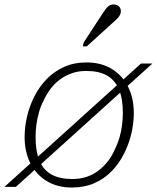

<svg xmlns="http://www.w3.org/2000/svg" viewBox="-56 -826 701 858"><path d="M267 -26Q303 -26 332 -36Q361 -46 384.5 -64Q408 -82 426.5 -106Q445 -130 457 -158Q470 -184 478 -211.5Q486 -239 489.5 -267.5Q493 -296 493 -321Q493 -385 475.5 -426.5Q458 -468 422 -488.5Q386 -509 329 -509Q294 -509 264.5 -498.5Q235 -488 211.5 -470.5Q188 -453 170 -429Q152 -405 139 -377Q126 -352 118 -323.5Q110 -295 106.5 -267.5Q103 -240 103 -213Q103 -149 120.5 -107.5Q138 -66 174.5 -46Q211 -26 267 -26ZM-36 9 574 -542H625L15 9ZM54 -213Q54 -259 65 -306Q76 -353 98 -396Q120 -439 153 -473Q186 -507 230.5 -527Q275 -547 331 -547Q396 -547 443.5 -518Q491 -489 516.5 -438Q542 -387 542 -321Q542 -276 531 -229Q520 -182 498 -138.5Q476 -95 443 -61Q410 -27 365.5 -7.5Q321 12 265 12Q200 12 152.5 -17Q105 -46 79.5 -97Q54 -148 54 -213ZM398 -759Q408 -774 415.5 -784.5Q423 -795 431.5 -800.5Q440 -806 452 -806Q467 -806 475.5 -797.5Q484 -789 484 -777Q484 -766 478.5 -756.5Q473 -747 463 -738Q453 -729 441 -718L332 -619H314L318 -636Z"/></svg>

Font: Roboto Serif Thin
Style: Italic
Weight: 250
Italic angle: -10°
Version: Version 1.007